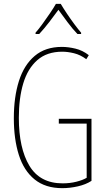

<svg xmlns="http://www.w3.org/2000/svg" viewBox="-20 -969 570 999"><path d="M304 10Q216 10 160 -35.5Q104 -81 78 -163Q52 -245 52 -354Q52 -464 78.5 -547.5Q105 -631 160.5 -678Q216 -725 302 -725Q335 -725 372.5 -716Q410 -707 442 -682L429 -661Q398 -684 365 -692Q332 -700 304 -700Q224 -700 174 -656Q124 -612 101 -535Q78 -458 78 -356Q78 -198 133 -106.5Q188 -15 306 -15Q344 -15 377.5 -23.5Q411 -32 431 -44V-326H286V-351H456V-28Q427 -9 385.5 0.5Q344 10 304 10ZM165 -799Q181 -817 201 -844.5Q221 -872 240 -900Q259 -928 271 -949H296Q309 -927 328 -898.5Q347 -870 367.5 -842.5Q388 -815 402 -799V-792H383Q357 -819 331 -854Q305 -889 284 -918Q264 -890 236.5 -854.5Q209 -819 184 -792H165Z"/></svg>

Font: Noto Sans Mono Condensed Thin
Style: Regular
Weight: 100
Width: 3
Designer: Monotype Design Team
Foundry: Monotype Imaging Inc.
Version: Version 2.014; ttfautohint (v1.8.4.7-5d5b)